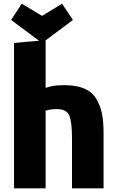

<svg xmlns="http://www.w3.org/2000/svg" viewBox="-20 -1009 623 1040"><path d="M227 11H56V-776Q67 -777 130 -783Q193 -789 227 -791V-533Q265 -546 302 -547Q376 -551 425.5 -533.5Q475 -516 499 -477.5Q523 -439 532 -395Q541 -351 541 -288V11H370V-259Q370 -350 355 -384Q340 -418 287 -418Q252 -418 227 -409ZM375 -901 208 -776 40 -901 98 -989 208 -923 316 -989Z"/></svg>

Font: Repo
Style: ExtraBold
Weight: 800
Designer: Stefan Peev
Foundry: Context Ltd
Version: Version 001.000